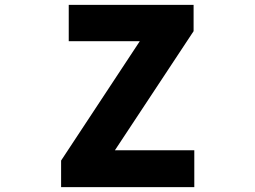

<svg xmlns="http://www.w3.org/2000/svg" viewBox="-20 -764 1040 784"><path d="M229.5 0V-108.4L550.8 -595.7H260.7V-744.1H770.5V-636.7L449.2 -150.4H773.4V0Z"/></svg>

Font: GenEi Gothic M Heavy
Style: Regular
Weight: 800
Designer: o_tamon (Modified); [Source Han Sans]
Ryoko NISHIZUKA  (kana & ideographs); Paul D. Hunt (Latin, Greek & Cyrillic); Wenl
Version: Version 1.1a;Original Version 1.004